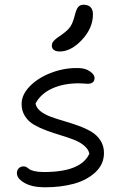

<svg xmlns="http://www.w3.org/2000/svg" viewBox="-20 -775 525 816"><path d="M233.9 -556.2Q217.8 -556.2 209 -562.7Q200.2 -569.3 200.2 -581.1Q200.2 -584.5 201.2 -587.9Q202.1 -591.3 203.1 -593.8Q204.1 -596.2 207 -599.4Q210 -602.5 211.7 -604.5Q213.4 -606.4 218 -610.1Q222.7 -613.8 225.3 -615.7Q228 -617.7 234.4 -622.1Q240.7 -626.5 244.1 -628.9Q270 -647.5 280 -663.3Q290 -679.2 297.9 -710Q304.2 -735.8 312.5 -745.4Q320.8 -754.9 334 -754.9Q375 -754.9 375 -713.9Q375 -655.8 328.6 -606Q282.2 -556.2 233.9 -556.2ZM170.9 21Q116.7 21 84.2 2.4Q51.8 -16.1 51.8 -39.1Q51.8 -51.8 59.6 -59.8Q67.4 -67.9 81.1 -67.9Q87.4 -67.9 93.5 -64.2Q99.6 -60.5 105.2 -55.9Q110.8 -51.3 127 -47.6Q143.1 -43.9 167 -43.9Q324.7 -43.9 359.9 -122.1Q355.5 -141.6 336.9 -156.7Q318.4 -171.9 292.7 -181.6Q267.1 -191.4 237.1 -200.4Q207 -209.5 178 -220.2Q148.9 -231 125 -244.6Q101.1 -258.3 86.4 -281Q71.8 -303.7 71.8 -333Q71.8 -373 107.4 -409.2Q143.1 -445.3 199.2 -466.3Q255.4 -487.3 313 -485.8Q342.8 -485.4 362.3 -471.7Q381.8 -458 381.8 -443.8Q381.8 -418.9 352.1 -418.9Q350.6 -418.9 338.4 -419.9Q326.2 -420.9 314.9 -420.9Q250 -420.9 201.7 -398.9Q153.3 -377 130.9 -335Q134.3 -316.4 152.3 -302.2Q170.4 -288.1 196.3 -278.6Q222.2 -269 252.7 -260.3Q283.2 -251.5 313 -240.7Q342.8 -230 367.2 -215.8Q391.6 -201.7 406.7 -178.5Q421.9 -155.3 421.9 -125Q421.9 -76.7 385.3 -42.7Q348.6 -8.8 293.5 6.1Q238.3 21 170.9 21Z"/></svg>

Font: Shantell Sans Bouncy
Style: Regular
Weight: 300
Designer: Stephen Nixon, Anya Danilova, Shantell Martin
Foundry: Arrow Type
Version: Version 1.006;[9816181b4]